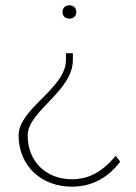

<svg xmlns="http://www.w3.org/2000/svg" viewBox="-20 -510 512 722"><path d="M250 192C318 192 381 165 432 98L415 76C362 140 310 164 250 164C154 164 84 98 84 -1C84 -92 254 -167 254 -284V-310H228V-284C228 -178 50 -102 50 -1C50 116 138 192 250 192ZM241 -440C257 -440 267 -450 267 -465C267 -480 257 -490 241 -490C225 -490 215 -480 215 -465C215 -450 225 -440 241 -440Z"/></svg>

Font: Gantari Thin
Style: Regular
Weight: 250
Designer: Anugrah Pasau
Foundry: Lafontype
Version: Version 1.000